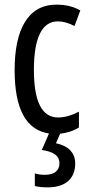

<svg xmlns="http://www.w3.org/2000/svg" viewBox="-20 -567 387 827"><path d="M304 137C304 92 275 61 221 50L239 9C266 6 297 -3 320 -18V-86C289 -70 259 -61 230 -61C161 -61 126 -129 126 -266C126 -404 161 -475 229 -475C252 -475 276 -468 301 -455L326 -522C298 -538 265 -547 223 -547C101 -547 43 -441 43 -265C43 -98 92 -7 191 8L160 79C208 86 236 102 236 137C236 166 216 186 173 186C158 186 143 184 130 180V234C143 238 162 240 186 240C260 240 304 204 304 137Z"/></svg>

Font: Noto Sans Lao Looped ExtraCondensed
Style: Regular
Weight: 400
Width: 2
Designer: Mark Frömberg, Ben Mitchell
Foundry: The Fontpad Ltd
Version: Version 1.002